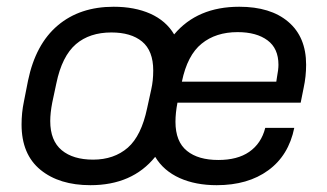

<svg xmlns="http://www.w3.org/2000/svg" viewBox="-20 -540 969 569"><path d="M834 -475.6Q887.2 -430.7 887.2 -348.1Q887.2 -313.5 879.9 -279.8L871.1 -235.8H505.9Q500 -205.1 500 -179.2Q500 -120.1 534.2 -92.8Q567.4 -65.9 627 -65.9Q683.6 -65.9 718.3 -89.8Q754.4 -114.7 766.1 -161.1H852.1Q835.4 -79.1 774.9 -35.2Q714.8 8.8 622.1 8.8Q559.6 8.8 512.7 -12.2Q464.8 -33.7 439.9 -75.2Q372.1 8.8 248 8.8Q155.8 8.8 100.1 -36.6Q43.9 -82.5 43.9 -170.9Q43.9 -206.1 50.8 -238.8L63 -300.8Q85.4 -409.2 151.4 -464.8Q216.8 -520 316.9 -520Q378.9 -520 425.3 -499.5Q472.2 -478.5 496.1 -438Q564.9 -520 689 -520Q781.7 -520 834 -475.6ZM805.2 -348.1Q805.2 -396.5 772.9 -420.4Q740.2 -444.8 684.1 -444.8Q619.6 -444.8 577.6 -410.6Q535.2 -376.5 519 -297.9H798.8L800.8 -311Q805.2 -334 805.2 -348.1ZM358.9 -102.5Q398.9 -137.7 416 -219.2L428.2 -274.9Q434.1 -300.8 434.1 -331.1Q434.1 -389.6 400.9 -417Q368.2 -443.8 310.1 -443.8Q245.6 -443.8 205.1 -409.2Q163.6 -373.5 147 -293L134.8 -235.8Q128.9 -205.1 128.9 -181.2Q128.9 -123 163.1 -94.7Q196.8 -66.9 255.9 -66.9Q317.9 -66.9 358.9 -102.5Z"/></svg>

Font: D-DIN Exp
Style: DINExp-Italic
Weight: 400
Width: 7
Italic angle: -12°
Designer: Charles Nix
Foundry: Datto Inc.
Version: Version 1.00